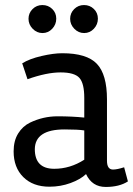

<svg xmlns="http://www.w3.org/2000/svg" viewBox="-20 -727 527 761"><path d="M109 -691Q125 -707 148 -707Q171 -707 187 -691.5Q203 -676 203 -653Q203 -630 187 -613Q171 -596 148.5 -596Q126 -596 109.5 -613Q93 -630 93 -652.5Q93 -675 109 -691ZM274 -691Q290 -707 313 -707Q336 -707 352 -691.5Q368 -676 368 -653Q368 -630 352 -613Q336 -596 313.5 -596Q291 -596 274.5 -613Q258 -630 258 -652.5Q258 -675 274 -691ZM176 13Q111 13 72.5 -25Q34 -63 34 -127Q34 -169 52 -198Q70 -227 99 -241Q151 -266 208 -266Q265 -266 314 -261V-339Q314 -397 294.5 -418.5Q275 -440 220 -440Q165 -440 89 -413L68 -476Q97 -494 144.5 -505Q192 -516 227 -516Q324 -516 364 -474Q404 -432 404 -333V-90Q404 -55 428 -55Q444 -55 472 -64L487 -8Q453 14 399 14Q345 14 321 -37Q299 -16 259.5 -1.5Q220 13 176 13ZM195 -58Q258 -58 314 -94V-210Q290 -214 236 -214Q119 -214 118 -136Q118 -58 195 -58Z"/></svg>

Font: Rambla
Style: Regular
Weight: 400
Designer: Martin Sommaruga
Foundry: Martin Sommaruga
Version: Version 1.001